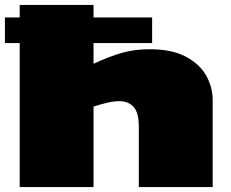

<svg xmlns="http://www.w3.org/2000/svg" viewBox="-26 -760 938 780"><path d="M54 0V-585H-6V-689H54V-740H354V-689H592V-585H354V-501Q419 -531 470 -545.5Q521 -560 582 -560Q671 -560 727.5 -530.5Q784 -501 811 -454Q838 -407 838 -352V0H538V-244Q538 -303 516.5 -326Q495 -349 459 -349Q437 -349 411 -343Q385 -337 354 -327V0Z"/></svg>

Font: Georama ExtraExtended Black
Style: Regular
Weight: 900
Width: 8
Designer: Jean-Baptiste Levee
Foundry: Production Type
Version: Version 1.000